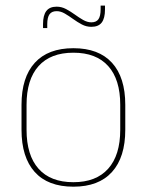

<svg xmlns="http://www.w3.org/2000/svg" viewBox="-20 -674 539 705"><path d="M249.5 11.5Q156 11.5 107.5 -42.5Q59 -96.5 59 -197.5V-289Q59 -390 107.8 -443.5Q156.5 -497 249.5 -497Q342.5 -497 391.2 -443.5Q440 -390 440 -289V-197.5Q440 -96.5 391.2 -42.5Q342.5 11.5 249.5 11.5ZM249.5 -5Q333 -5 377.2 -54.5Q421.5 -104 421.5 -197.5V-289Q421.5 -382 377.5 -431.2Q333.5 -480.5 249.5 -480.5Q165.5 -480.5 121.5 -431.2Q77.5 -382 77.5 -289V-197.5Q77.5 -104 121.5 -54.5Q165.5 -5 249.5 -5ZM315.5 -575.5Q297 -575.5 280.5 -584.2Q264 -593 248.5 -604.2Q233 -615.5 218 -624.2Q203 -633 188 -633Q170 -633 161.8 -621.5Q153.5 -610 153.5 -585V-571H138V-585.5Q138 -617.5 150 -633.5Q162 -649.5 188 -649.5Q206 -649.5 222.5 -640.8Q239 -632 254.5 -620.8Q270 -609.5 285.2 -600.8Q300.5 -592 315.5 -592Q333.5 -592 341.5 -603.5Q349.5 -615 349.5 -640V-653.5H365.5V-639Q365.5 -607 353.5 -591.2Q341.5 -575.5 315.5 -575.5Z"/></svg>

Font: Anek Bangla Medium Thin
Style: Regular
Weight: 250
Version: Version 1.003